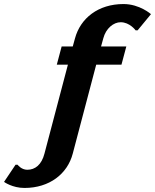

<svg xmlns="http://www.w3.org/2000/svg" viewBox="-174 -730 767 950"><path d="M46 30C32 85 0 110 -39 110C-69 110 -87 85 -87 85H-97L-154 170C-154 170 -113 200 -53 200C71 200 160 130 186 30L302 -410H427L451 -500H326L337 -540C350 -590 388 -620 423 -620C468 -620 497 -580 497 -580H507L573 -660C573 -660 517 -710 437 -710C312 -710 224 -640 197 -540L186 -500H131L107 -410H162Z"/></svg>

Font: Scada
Style: Bold Italic
Weight: 700
Designer: Jovanny Lemonad
Foundry: Jovanny Lemonad
Version: Version 3.005